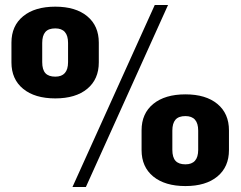

<svg xmlns="http://www.w3.org/2000/svg" viewBox="-20 -730 952 760"><path d="M198.9 -340.5Q117.9 -340.5 71.6 -378.4Q25.3 -416.3 25.3 -483V-561.2Q25.3 -627.8 71.6 -665.7Q117.9 -703.6 198.9 -703.6Q279.5 -703.6 325.3 -665.7Q371.1 -627.8 371.1 -561.2V-483Q371.1 -416.3 325.3 -378.4Q279.5 -340.5 198.9 -340.5ZM198.9 -426.6Q249.4 -426.6 249.4 -484V-560.1Q249.4 -617.6 198.9 -617.6Q171.7 -617.6 159.4 -603.2Q147.1 -588.8 147.1 -560.1V-484Q147.1 -454.3 159.7 -440.4Q172.3 -426.6 198.9 -426.6ZM592.5 -710.1H645.1L320 10.1H266.9ZM714 6.5Q633.1 6.5 586.7 -31.3Q540.4 -69.2 540.4 -135.9V-214.1Q540.4 -280.8 586.7 -318.7Q633.1 -356.5 714 -356.5Q794.6 -356.5 840.4 -318.7Q886.3 -280.8 886.3 -214.1V-135.9Q886.3 -69.2 840.4 -31.3Q794.6 6.5 714 6.5ZM714 -79.5Q764.5 -79.5 764.5 -136.9V-213.1Q764.5 -270.5 714 -270.5Q686.9 -270.5 674.5 -256.1Q662.2 -241.7 662.2 -213.1V-136.9Q662.2 -107.2 674.8 -93.4Q687.4 -79.5 714 -79.5Z"/></svg>

Font: Pathway Extreme 8pt Thin
Style: Regular
Weight: 100
Version: Version 1.001;gftools[0.9.26]